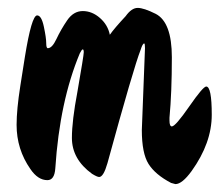

<svg xmlns="http://www.w3.org/2000/svg" viewBox="-20 -460 556 486"><path d="M339 -131 347 -338Q347 -350 345 -350Q341 -350 336 -334Q318 -288 252 -47Q242 -12 231 -12Q226 -12 213 -20Q162 -57 162 -111Q162 -154 176 -228Q192 -320 192 -327.5Q192 -335 189.5 -335Q187 -335 182 -325Q131 -203 120 -34Q118 -4 100 -4Q76 -4 57 -32Q22 -82 22 -144Q22 -183 31.5 -243Q41 -303 43 -316Q60 -421 74 -421Q85 -421 91 -392.5Q97 -364 97 -351Q97 -338 101 -338Q112 -338 123 -361.5Q134 -385 150 -408.5Q166 -432 189.5 -432Q213 -432 233 -414.5Q253 -397 258 -372Q270 -389 298 -419Q313 -440 328.5 -440Q344 -440 374 -425Q415 -404 415 -315Q415 -226 409 -162V-155Q409 -140 415 -140Q424 -140 459 -190.5Q494 -241 502 -241Q516 -241 516 -169.5Q516 -98 465 -27Q441 6 424 6L413 3Q373 -18 356 -45Q339 -72 339 -131Z"/></svg>

Font: Devonshire
Style: Regular
Weight: 400
Designer: Astigmatic (AOETI)
Foundry: Astigmatic (AOETI)
Version: Version 1.001